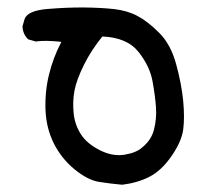

<svg xmlns="http://www.w3.org/2000/svg" viewBox="-20 -389 540 521"><path d="M311.5 112.3Q279.3 109.4 248.5 104.5Q217.8 99.6 182.1 70.3Q146.5 41 126 0Q105.5 -41 103.5 -90.3Q101.6 -139.6 112.8 -186Q124 -232.4 146.5 -275.4Q102.5 -280.3 77.1 -276.4L56.6 -282.2Q42 -295.9 41 -317.4L46.9 -337.9Q55.7 -360.4 109.4 -364.7Q163.1 -369.1 209 -368.7Q254.9 -368.2 290 -364.3Q325.2 -360.4 353 -345.7Q380.9 -331.1 412.1 -299.8Q443.4 -268.6 458 -214.8Q472.7 -161.1 477.1 -115.2Q481.4 -69.3 477.1 -37.1Q472.7 -4.9 445.3 34.7Q418 74.2 385.3 90.8Q352.5 107.4 311.5 112.3ZM366.2 10.7Q390.6 -8.8 397.9 -37.6Q405.3 -66.4 403.3 -96.7Q401.4 -127 394 -168Q386.7 -209 356 -248Q325.2 -287.1 257.8 -290Q227.5 -252.9 207.5 -212.4Q187.5 -171.9 182.1 -143.1Q176.8 -114.3 179.7 -83Q182.6 -51.8 198.7 -25.9Q214.8 0 250 18.1Q285.2 36.1 317.9 30.8Q350.6 25.4 366.2 10.7Z"/></svg>

Font: JasonHandwriting1
Style: Regular
Weight: 400
Version: Version 1.48.20